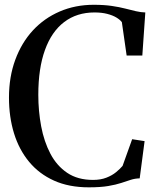

<svg xmlns="http://www.w3.org/2000/svg" viewBox="-20 -772 666 802"><path d="M351 10.5Q268 10.5 205.8 -17.5Q143.5 -45.5 101.5 -96.2Q59.5 -147 38.5 -215.2Q17.5 -283.5 17.5 -364.5Q17.5 -451 43.8 -522.2Q70 -593.5 117.2 -644.8Q164.5 -696 229.5 -724Q294.5 -752 371.5 -752Q415 -752 447 -747.2Q479 -742.5 503.2 -736.2Q527.5 -730 547.8 -725.2Q568 -720.5 587 -720L574.5 -540H509L489 -679.5Q481.5 -689.5 466.2 -698.8Q451 -708 428 -714Q405 -720 374.5 -720Q301 -720 248.2 -680Q195.5 -640 167.8 -563.2Q140 -486.5 140 -376Q140 -308 152 -244.2Q164 -180.5 190.5 -130Q217 -79.5 260.8 -50Q304.5 -20.5 368.5 -20.5Q400.5 -20.5 424.2 -29.8Q448 -39 464.8 -52.8Q481.5 -66.5 492 -79L532 -190.5L584 -182.5L563.5 -27Q543.5 -26.5 526 -20.8Q508.5 -15 486.5 -7.8Q464.5 -0.5 432.2 5Q400 10.5 351 10.5Z"/></svg>

Font: Merriweather 120pt
Style: Regular
Weight: 400
Version: Version 2.100